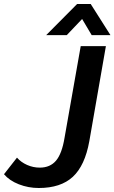

<svg xmlns="http://www.w3.org/2000/svg" viewBox="-48 -931 573 961"><path d="M-28 -59 37 -142Q57 -119 87.5 -105.5Q118 -92 151 -92Q203 -92 232.5 -127Q262 -162 275 -241L356 -700H482L399 -224Q377 -102 316.5 -46Q256 10 146 10Q94 10 46.5 -8.5Q-1 -27 -28 -59ZM338 -911H406L505 -755H411L363 -836L286 -755H183Z"/></svg>

Font: Sarabun SemiBold
Style: Italic
Weight: 600
Italic angle: -10°
Designer: Suppakit Chalermlarp | Katatrad Co.,Ltd.
Foundry: Cadson Demak Co.,Ltd.
Version: Version 1.000; ttfautohint (v1.6)